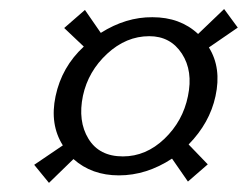

<svg xmlns="http://www.w3.org/2000/svg" viewBox="-20 -501 546 425"><path d="M163.6 -289.1Q151.9 -232.9 175.8 -193.8Q199.7 -154.8 252 -154.8Q303.2 -154.8 344 -193.8Q384.8 -232.9 396 -288.1Q407.7 -343.8 382.6 -382.3Q357.4 -420.9 310.5 -420.9Q259.3 -420.9 217.3 -382.1Q175.3 -343.3 163.6 -289.1ZM243.2 -112.8Q183.1 -112.8 142.6 -148.9L88.4 -96.2L55.7 -136.2L119.1 -179.2Q89.8 -225.6 103 -288.1Q116.7 -353 165.5 -397.9L122.1 -439L168 -479L203.1 -428.2Q258.8 -463.4 317.4 -462.9Q378.9 -462.9 418.5 -425.8L476.1 -481L506.3 -439.9L442.4 -396Q470.7 -350.6 457 -288.1Q444.3 -229 397.5 -181.2L439.9 -137.2L396 -99.1L360.8 -149.9Q304.2 -112.8 243.2 -112.8Z"/></svg>

Font: Linux Biolinum O
Style: Italic
Weight: 400
Italic angle: -12°
Designer: Philipp H. Poll
Foundry: Philipp H. Poll
Version: Version 1.1.3